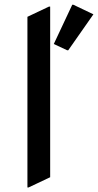

<svg xmlns="http://www.w3.org/2000/svg" viewBox="-20 -785 421 824"><path d="M290 -764.6H294.9L380.9 -723.6L272.9 -569.3H268.1L210.9 -596.2ZM97.7 19.5V-712.9L190.4 -756.8H195.3V-24.4L102.5 19.5Z"/></svg>

Font: Nova Slim
Style: Book
Weight: 400
Version: Version 2.000